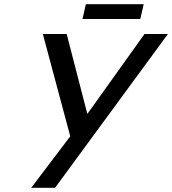

<svg xmlns="http://www.w3.org/2000/svg" viewBox="-20 -890 816 910"><path d="M661 -870 645 -800H371L387 -870ZM241 0H128L313 -244L183 -729H296L394 -350L665 -729H776Z"/></svg>

Font: Miedinger
Style: Italic
Weight: 400
Italic angle: -13°
Version: Version 001.000